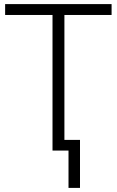

<svg xmlns="http://www.w3.org/2000/svg" viewBox="-20 -734 570 936"><path d="M314 182V0H236V-661H5V-714H524V-661H294V-52H370V182Z"/></svg>

Font: BC Sans Light
Style: Regular
Weight: 300
Designer: Monotype Design Team
Foundry: Monotype Imaging Inc.
Version: Version 2.000;GOOG;noto-source:20170915:90ef993387c0